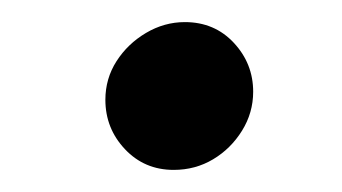

<svg xmlns="http://www.w3.org/2000/svg" viewBox="-20 -400 306 172"><path d="M135.6 -247.8Q109.4 -247.8 91.9 -266.4Q74.4 -285 74.4 -310.6Q74.4 -329.6 84.4 -345.2Q94.4 -360.8 110.8 -370.5Q127.2 -380.2 145.6 -380.2Q172.2 -380.2 189.5 -361.6Q206.8 -343 206.8 -317.8Q206.8 -299 196.8 -282.9Q186.8 -266.8 170.9 -257.3Q155 -247.8 135.6 -247.8Z"/></svg>

Font: MuseoModerno Thin
Style: Italic
Weight: 100
Italic angle: -9°
Designer: Pablo Cosgaya, Héctor Gatti, Marcela Romero, and the Authors of The MuseoModerno Project.
Foundry: Omnibus-Type Team
Version: Version 1.003